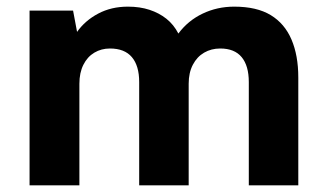

<svg xmlns="http://www.w3.org/2000/svg" viewBox="-20 -558 990 578"><path d="M69 0V-526H200L212 -462Q236 -496 275.5 -517Q315 -538 365 -538Q401 -538 430 -528.5Q459 -519 481 -501.5Q503 -484 517 -457Q546 -496 590 -517Q634 -538 685 -538Q753 -538 795 -512.5Q837 -487 857.5 -439Q878 -391 878 -325V0H729V-311Q729 -360 707.5 -386Q686 -412 643 -412Q616 -412 594.5 -399.5Q573 -387 560.5 -363Q548 -339 548 -306V0H399V-311Q399 -360 377 -386Q355 -412 311 -412Q285 -412 264 -399.5Q243 -387 231 -363Q219 -339 219 -306V0Z"/></svg>

Font: DM Sans 9pt Black
Style: Regular
Weight: 900
Version: Version 4.004;gftools[0.9.30]